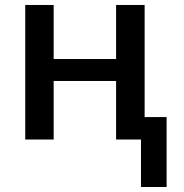

<svg xmlns="http://www.w3.org/2000/svg" viewBox="-20 -561 738 772"><path d="M546.9 0H446.8V-235.4H195.8V0H81.5V-541H195.8V-323.7H446.8V-541H561.5V-90.3H649.9V190.9H546.9Z"/></svg>

Font: Viking Open Sans Light
Style: Bold
Weight: 600
Foundry: Ascender Corporation
Version: Version 2.001